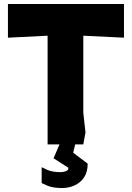

<svg xmlns="http://www.w3.org/2000/svg" viewBox="-20 -728 665 968"><path d="M220 0V-548L20 -538V-708H605V-538L400 -548V-160L411 -60L400 0ZM294 220Q245 220 217.5 207.5Q190 195 190 195V115Q190 115 216.5 127.5Q243 140 286 140Q297 140 311 135.5Q325 131 325 118L250 70L280 0H359L349 42L422 97Q422 139 404 166Q386 193 356.5 206.5Q327 220 294 220Z"/></svg>

Font: Rowdies
Style: Regular
Weight: 400
Designer: Jaikishan Patel
Version: Version 1.000; ttfautohint (v1.8.3)